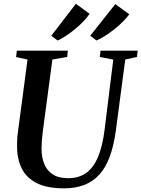

<svg xmlns="http://www.w3.org/2000/svg" viewBox="-20 -1020 773 1050"><path d="M665 -694.5 613.5 -306Q602.5 -224 580.5 -164.2Q558.5 -104.5 524 -66Q489.5 -27.5 441.2 -8.8Q393 10 330 10Q239 10 182.8 -17.8Q126.5 -45.5 100.2 -96.2Q74 -147 73.5 -215.5Q73 -234 73.8 -253.5Q74.5 -273 77.5 -293.5L130.5 -694.5L68 -708L72 -743H351L347.5 -708.5L266.5 -694.5L214 -301Q210.5 -274.5 208.8 -250Q207 -225.5 207 -205.5Q207.5 -159.5 222 -123.5Q236.5 -87.5 268.2 -66.5Q300 -45.5 353 -45.5Q411 -45.5 451.2 -74.2Q491.5 -103 516.2 -162Q541 -221 552 -311L599.5 -694L526 -708.5L529.5 -743H733L729 -708.5ZM260.5 -824.5 395 -999.5 470 -944.5Q457 -925 436.5 -903.5Q416 -882 391.5 -861.8Q367 -841.5 342 -824.8Q317 -808 295 -798.5ZM473.5 -824.5 610.5 -997.5 687 -942Q673.5 -923 652.2 -901.8Q631 -880.5 605.8 -860.5Q580.5 -840.5 555 -824.2Q529.5 -808 507.5 -798.5Z"/></svg>

Font: Merriweather 72pt SemiBold
Style: Italic
Weight: 600
Italic angle: -7.8°
Version: Version 2.101